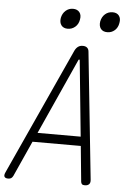

<svg xmlns="http://www.w3.org/2000/svg" viewBox="-74 -982 735 1038"><g transform="rotate(5 294.0 -462.5)"><path d="M405 -7 386 -200H124L37 -7Q33 1 27 5.5Q21 10 10 10Q-5 10 -10 2Q-15 -6 -7 -23L307 -711Q314 -725 324.5 -732.5Q335 -740 350 -740Q365 -740 373.5 -732.5Q382 -725 383 -711L455 -23Q457 -6 449 2Q441 10 426 10Q415 10 410.5 5.5Q406 1 405 -7ZM381 -250 340 -660Q339 -665 336.5 -665Q334 -665 332 -660L147 -250ZM475 -825Q451 -825 439.5 -840Q428 -855 432 -880Q437 -905 454 -920Q471 -935 495 -935Q518 -935 529.5 -920Q541 -905 536 -880Q532 -855 515 -840Q498 -825 475 -825ZM260 -825Q237 -825 225.5 -840Q214 -855 218 -880Q223 -905 240 -920Q257 -935 280 -935Q303 -935 315 -920Q327 -905 322 -880Q318 -855 300.5 -840Q283 -825 260 -825Z"/></g></svg>

Font: Maple Mono Thin
Style: Italic
Weight: 250
Italic angle: -10°
Monospace: yes
Designer: subframe7536
Version: Version 7.000